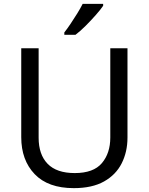

<svg xmlns="http://www.w3.org/2000/svg" viewBox="-20 -964 771 994"><path d="M640 -252Q640 -178 610 -118.5Q580 -59 518.5 -24.5Q457 10 362 10Q229 10 159.5 -62.5Q90 -135 90 -254V-714H180V-251Q180 -164 226.5 -116Q273 -68 367 -68Q464 -68 507.5 -119.5Q551 -171 551 -252V-714H640ZM514 -934Q502 -916 477 -887.5Q452 -859 423.5 -830.5Q395 -802 371 -784H313V-796Q328 -815 345.5 -841Q363 -867 380 -894.5Q397 -922 408 -944H514Z"/></svg>

Font: Noto Sans Siddham
Style: Regular
Weight: 400
Designer: Monotype Design Team
Foundry: Monotype Imaging Inc.
Version: Version 2.004; ttfautohint (v1.8.4.7-5d5b)